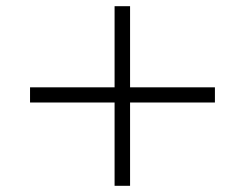

<svg xmlns="http://www.w3.org/2000/svg" viewBox="-20 -669 790 620"><path d="M674 -338H400V-69H350V-338H77V-387H350V-649H400V-387H674Z"/></svg>

Font: Kaisei Tokumin
Style: Regular
Weight: 400
Designer: Font-Kai, 金井和夫
Foundry: KAZUO KANAI
Version: Version 5.003